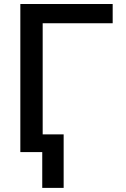

<svg xmlns="http://www.w3.org/2000/svg" viewBox="-20 -747 617 943"><path d="M533.4 -727.3H79.9V0H187.5V175.8H292.6V-87H189.6V-632.8H533.4Z"/></svg>

Font: Magic Ui Pro Medium
Style: Regular
Weight: 500
Designer: Stefan Endress, Andreas Faust
Version: Version 1.000;FEAKit 1.0